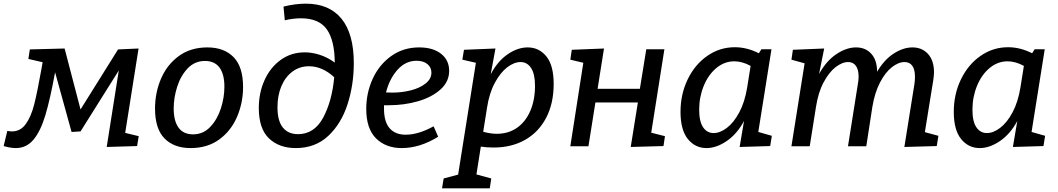

<svg xmlns="http://www.w3.org/2000/svg" viewBox="-58 -799 5782 1049"><path d="M626 -73 700 -55 691 -1 525 4 591 -414 382 -81 333 -78 243 -404Q216 -257 190 -170Q164 -83 125.5 -36.5Q87 10 28 10Q0 10 -38 -1L-18 -84Q-5 -81 7 -81Q54 -81 83 -121.5Q112 -162 129 -229Q146 -296 169 -425L175 -459L97 -477L105 -529L295 -534L382 -201L587 -529L699 -534Z M1270 -324Q1270 -238 1237.5 -161.5Q1205 -85 1140.5 -37.5Q1076 10 983 10Q893 10 841 -42.5Q789 -95 789 -206Q789 -292 821.5 -368.5Q854 -445 918.5 -492.5Q983 -540 1075 -540Q1166 -540 1218 -487Q1270 -434 1270 -324ZM891 -207Q891 -138 917.5 -101.5Q944 -65 997 -65Q1052 -65 1090.5 -105.5Q1129 -146 1148.5 -206Q1168 -266 1168 -325Q1168 -393 1141.5 -429.5Q1115 -466 1062 -466Q1006 -466 967.5 -425.5Q929 -385 910 -325Q891 -265 891 -207Z M1875 -454Q1875 -336 1841 -230Q1807 -124 1736 -57Q1665 10 1558 10Q1467 10 1411.5 -43Q1356 -96 1356 -209Q1356 -292 1387.5 -361.5Q1419 -431 1476 -472Q1533 -513 1607 -513Q1648 -513 1690.5 -499Q1733 -485 1771 -457Q1770 -580 1727 -639.5Q1684 -699 1586 -699Q1543 -699 1498 -688L1491 -763Q1555 -779 1613 -779Q1741 -779 1808 -696.5Q1875 -614 1875 -454ZM1768 -377Q1703 -437 1630 -437Q1579 -437 1540 -408Q1501 -379 1479.5 -328.5Q1458 -278 1458 -213Q1458 -138 1487.5 -102Q1517 -66 1570 -66Q1659 -66 1707.5 -156Q1756 -246 1768 -377Z M2040 -224V-206Q2040 -133 2071 -98Q2102 -63 2158 -63Q2228 -63 2311 -109L2336 -52Q2236 10 2137 10Q2050 10 1996.5 -43Q1943 -96 1943 -204Q1943 -291 1978 -368Q2013 -445 2079 -492.5Q2145 -540 2232 -540Q2308 -540 2352 -505Q2396 -470 2396 -412Q2396 -353 2349 -310.5Q2302 -268 2226.5 -246Q2151 -224 2065 -224ZM2051 -294Q2062 -293 2085 -293Q2138 -293 2187 -305.5Q2236 -318 2267.5 -343Q2299 -368 2299 -402Q2299 -431 2277 -449Q2255 -467 2218 -467Q2158 -467 2114 -418Q2070 -369 2051 -294Z M2967 -340Q2967 -234 2926 -155.5Q2885 -77 2811 -35Q2737 7 2639 7Q2599 7 2569 2L2545 154L2626 176L2618 230H2357L2366 176L2445 155L2542 -456L2468 -473L2477 -527L2649 -534L2623 -393Q2660 -464 2715 -502Q2770 -540 2825 -540Q2887 -540 2927 -491Q2967 -442 2967 -340ZM2582 -79Q2623 -68 2656 -68Q2720 -68 2767 -101Q2814 -134 2839.5 -193.5Q2865 -253 2865 -330Q2865 -395 2843.5 -427.5Q2822 -460 2786 -460Q2751 -460 2713.5 -431.5Q2676 -403 2645.5 -346.5Q2615 -290 2603 -211Z M3572 -530 3500 -74 3575 -55 3567 -1 3388 4 3427 -239H3195L3157 0H3058L3129 -456L3058 -473L3066 -527L3242 -534L3207 -314H3438L3473 -530Z M4085 -78 4159 -57 4150 -1 3983 4 4007 -138Q3969 -67 3912.5 -28.5Q3856 10 3802 10Q3740 10 3700 -39.5Q3660 -89 3660 -188Q3660 -284 3699 -365Q3738 -446 3806 -493.5Q3874 -541 3957 -541Q4023 -541 4088 -508L4102 -530H4157ZM4024 -320 4043 -439Q3997 -464 3954 -464Q3900 -464 3856 -427.5Q3812 -391 3787 -330Q3762 -269 3762 -199Q3762 -135 3783.5 -103.5Q3805 -72 3841 -72Q3876 -72 3913.5 -100.5Q3951 -129 3981 -185Q4011 -241 4024 -320Z M4995 -77 5069 -57 5060 -1 4883 4 4938 -340Q4941 -361 4941 -379Q4941 -419 4926.5 -439.5Q4912 -460 4884 -460Q4851 -460 4815 -432Q4779 -404 4750 -348.5Q4721 -293 4708 -214L4675 0H4575L4629 -340Q4633 -360 4633 -381Q4633 -419 4618 -439.5Q4603 -460 4576 -460Q4543 -460 4507 -432Q4471 -404 4441.5 -348.5Q4412 -293 4400 -214L4366 0H4266L4338 -453L4266 -473L4274 -527L4445 -534L4417 -395Q4457 -467 4512 -503.5Q4567 -540 4619 -540Q4671 -540 4702.5 -505Q4734 -470 4734 -407Q4773 -473 4825 -506.5Q4877 -540 4927 -540Q4980 -540 5012.5 -504Q5045 -468 5045 -404Q5045 -391 5041 -361Z M5578 -78 5652 -57 5643 -1 5476 4 5500 -138Q5462 -67 5405.5 -28.5Q5349 10 5295 10Q5233 10 5193 -39.5Q5153 -89 5153 -188Q5153 -284 5192 -365Q5231 -446 5299 -493.5Q5367 -541 5450 -541Q5516 -541 5581 -508L5595 -530H5650ZM5517 -320 5536 -439Q5490 -464 5447 -464Q5393 -464 5349 -427.5Q5305 -391 5280 -330Q5255 -269 5255 -199Q5255 -135 5276.5 -103.5Q5298 -72 5334 -72Q5369 -72 5406.5 -100.5Q5444 -129 5474 -185Q5504 -241 5517 -320Z"/></svg>

Font: Bitter Pro Medium
Style: Italic
Weight: 500
Italic angle: -9°
Designer: Sol Matas, and Bitter project Authors
Foundry: Sol Matas
Version: Version 1.010